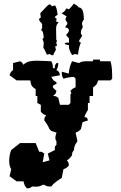

<svg xmlns="http://www.w3.org/2000/svg" viewBox="-20 -836 660 1044"><path d="M381 -816C397 -808 406 -801 407 -796C427 -796 436 -774 436 -728C434 -728 430 -723 426 -712C426 -705 428 -697 430 -688C423 -677 420 -669 420 -662V-653L426 -643V-640L411 -617V-608C413 -608 416 -606 420 -604C413 -591 408 -569 404 -539L388 -542C385 -542 379 -540 374 -536C367 -542 361 -555 355 -575V-591C345 -591 337 -594 332 -598C332 -602 335 -603 339 -604H355V-627L339 -646C350 -656 355 -665 355 -672C353 -681 347 -686 336 -686V-692L346 -705V-712L336 -728C336 -734 338 -740 342 -747L314 -764C316 -764 337 -775 339 -790C344 -790 348 -788 352 -786C358 -786 367 -797 381 -816ZM251 -812C258 -809 261 -805 261 -802L277 -806H280C295 -780 288 -763 295 -758L278 -744C281 -738 285 -735 288 -735L285 -718C294 -718 298 -716 298 -712C288 -706 285 -694 285 -677C285 -662 286 -643 286 -620L290 -614C288 -610 286 -606 286 -604L290 -588C286 -586 282 -584 280 -584L284 -565C275 -550 270 -540 270 -536H261L251 -542L235 -539C224 -563 218 -575 216 -575C216 -577 216 -585 218 -601C218 -607 216 -613 212 -620C212 -626 214 -630 218 -630C216 -658 211 -672 202 -672L209 -682V-705C199 -716 193 -725 192 -731C195 -737 199 -740 202 -740L199 -764C228 -796 244 -812 248 -812ZM335 -238C347 -232 344 -237 344 -219H325ZM41 -20 89 -58H174L193 -11C210 -11 207 -10 221 -1L212 46L249 36L240 -1L278 -20V-27C278 -38 278 -40 287 -49V-68C282 -75 281 -81 281 -87C281 -95 284 -103 287 -115L259 -124L249 -134C241 -153 234 -164 221 -181C221 -198 222 -195 231 -209C218 -213 213 -217 202 -228V-266L183 -276V-314H174V-351C152 -365 148 -373 145 -399H70L32 -427C38 -443 38 -445 51 -455V-493L89 -503C100 -497 98 -499 108 -484C123 -502 152 -506 182 -506C210 -506 238 -503 259 -503C267 -487 267 -483 268 -465H278C278 -482 278 -479 287 -493H297C296 -474 295 -471 287 -455C303 -445 302 -445 306 -427L259 -418C268 -401 270 -398 287 -389V-380C273 -375 267 -370 267 -365C267 -359 275 -352 287 -342C283 -325 282 -326 268 -314C285 -314 283 -313 297 -304L306 -266H354L363 -276V-323C370 -330 369 -323 363 -342C374 -353 378 -357 391 -361V-408L382 -418C361 -417 344 -414 325 -408C316 -424 316 -427 316 -446L354 -436C356 -461 361 -481 372 -503L410 -493C421 -502 437 -503 453 -503H486V-512H524V-503H581C590 -471 590 -441 590 -408L581 -399H514C507 -377 505 -374 486 -361V-314H467V-276H458V-238C449 -224 444 -216 439 -200C455 -196 454 -197 458 -181L429 -172L420 -134C409 -123 404 -119 391 -115L401 -68C388 -49 384 -43 382 -20C373 -6 372 -9 372 8C361 22 359 27 344 36C353 50 354 48 354 65C343 76 338 80 325 84L316 131C294 146 274 157 259 178C240 178 234 178 221 169H212C200 177 188 179 173 179C167 179 161 178 155 178C141 187 143 188 126 188C114 173 112 169 108 150H70L32 122L41 84C33 73 30 56 30 39C30 18 34 -4 41 -20Z"/></svg>

Font: GNUTypewriter
Style: Standard
Weight: 400
Version: Version 001.000